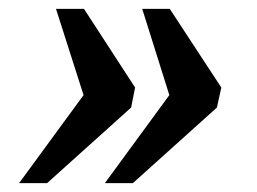

<svg xmlns="http://www.w3.org/2000/svg" viewBox="-20 -486 579 432"><path d="M216 -74H279L468 -244L478 -289L362 -466H300L361 -272ZM23 -74H86L275 -244L284 -289L169 -466H106L168 -272Z"/></svg>

Font: Noto Serif SemiBold
Style: Italic
Weight: 600
Italic angle: -12°
Designer: Monotype Design Team
Foundry: Monotype Imaging Inc.
Version: Version 2.014